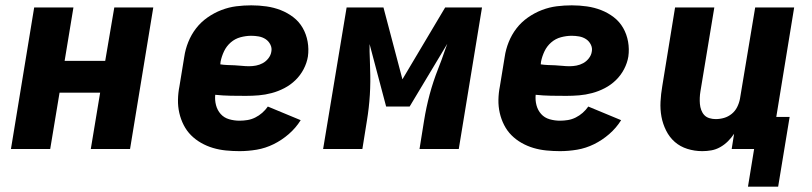

<svg xmlns="http://www.w3.org/2000/svg" viewBox="-20 -558 3040 719"><path d="M21 0 108 -530H255L222 -330H374L408 -530H554L467 0H320L355 -211H203L168 0Z M877 8Q852 8 826.5 5.5Q801 3 777.5 -4Q754 -11 733 -23Q712 -35 695.5 -51.5Q679 -68 668 -89.5Q657 -111 651.5 -135Q646 -159 646.5 -184.5Q647 -210 652 -235L670 -345Q674 -373 685 -400.5Q696 -428 714 -451.5Q732 -475 757 -492.5Q782 -510 809.5 -520.5Q837 -531 865 -534.5Q893 -538 921 -538Q950 -538 978 -534Q1006 -530 1031.5 -520Q1057 -510 1078.5 -493.5Q1100 -477 1113.5 -453.5Q1127 -430 1132 -402Q1137 -374 1133 -346Q1129 -322 1117 -299Q1105 -276 1086.5 -258Q1068 -240 1045 -228Q1022 -216 997.5 -209.5Q973 -203 949 -201Q925 -199 901 -199Q872 -199 843.5 -199.5Q815 -200 786 -203Q784 -183 789 -164Q794 -145 806.5 -131Q819 -117 838 -111.5Q857 -106 877 -106Q892 -106 907 -108.5Q922 -111 936 -118Q950 -125 962 -135.5Q974 -146 983 -159L1106 -108Q1088 -79 1061.5 -56Q1035 -33 1004.5 -18Q974 -3 941.5 2.5Q909 8 877 8ZM913 -310Q926 -310 939 -312.5Q952 -315 964 -321.5Q976 -328 985 -339.5Q994 -351 996 -364Q999 -378 992.5 -391Q986 -404 974.5 -411.5Q963 -419 949 -421.5Q935 -424 921 -424Q901 -424 880.5 -418.5Q860 -413 844 -399Q828 -385 819 -366Q810 -347 806 -327L805 -317Q818 -315 831.5 -314.5Q845 -314 858.5 -313.5Q872 -313 885.5 -311.5Q899 -310 913 -310Z M1190 0 1278 -530H1416L1487 -261L1647 -530H1785L1698 0H1551L1568 -106Q1576 -156 1589 -204.5Q1602 -253 1621 -301L1634 -335Q1639 -350 1644.5 -365Q1650 -380 1655 -394L1514 -159H1426L1364 -393Q1364 -379 1364 -364.5Q1364 -350 1365 -336L1366 -300Q1368 -252 1365 -203Q1362 -154 1354 -106L1337 0Z M2077 8Q2052 8 2026.5 5.5Q2001 3 1977.5 -4Q1954 -11 1933 -23Q1912 -35 1895.5 -51.5Q1879 -68 1868 -89.5Q1857 -111 1851.5 -135Q1846 -159 1846.5 -184.5Q1847 -210 1852 -235L1870 -345Q1874 -373 1885 -400.5Q1896 -428 1914 -451.5Q1932 -475 1957 -492.5Q1982 -510 2009.5 -520.5Q2037 -531 2065 -534.5Q2093 -538 2121 -538Q2150 -538 2178 -534Q2206 -530 2231.5 -520Q2257 -510 2278.5 -493.5Q2300 -477 2313.5 -453.5Q2327 -430 2332 -402Q2337 -374 2333 -346Q2329 -322 2317 -299Q2305 -276 2286.5 -258Q2268 -240 2245 -228Q2222 -216 2197.5 -209.5Q2173 -203 2149 -201Q2125 -199 2101 -199Q2072 -199 2043.5 -199.5Q2015 -200 1986 -203Q1984 -183 1989 -164Q1994 -145 2006.5 -131Q2019 -117 2038 -111.5Q2057 -106 2077 -106Q2092 -106 2107 -108.5Q2122 -111 2136 -118Q2150 -125 2162 -135.5Q2174 -146 2183 -159L2306 -108Q2288 -79 2261.5 -56Q2235 -33 2204.5 -18Q2174 -3 2141.5 2.5Q2109 8 2077 8ZM2113 -310Q2126 -310 2139 -312.5Q2152 -315 2164 -321.5Q2176 -328 2185 -339.5Q2194 -351 2196 -364Q2199 -378 2192.5 -391Q2186 -404 2174.5 -411.5Q2163 -419 2149 -421.5Q2135 -424 2121 -424Q2101 -424 2080.5 -418.5Q2060 -413 2044 -399Q2028 -385 2019 -366Q2010 -347 2006 -327L2005 -317Q2018 -315 2031.5 -314.5Q2045 -314 2058.5 -313.5Q2072 -313 2085.5 -311.5Q2099 -310 2113 -310Z M2894 141H2781L2804 0H2720L2729 -57Q2719 -42 2706 -29Q2693 -16 2677 -7Q2661 2 2644 5Q2627 8 2610 8Q2581 8 2554 -0.5Q2527 -9 2507 -26.5Q2487 -44 2474.5 -69Q2462 -94 2457 -121Q2452 -148 2453.5 -177Q2455 -206 2460 -235L2508 -530H2655L2603 -216Q2601 -204 2600.5 -192Q2600 -180 2601 -168.5Q2602 -157 2606 -146Q2610 -135 2617.5 -127Q2625 -119 2636.5 -115.5Q2648 -112 2660 -112Q2676 -112 2691.5 -116.5Q2707 -121 2720 -131.5Q2733 -142 2740.5 -157Q2748 -172 2751 -188L2808 -530H2954L2887 -120H2937Z"/></svg>

Font: Iosevka Curly Heavy Extended
Style: Italic
Weight: 900
Width: 7
Italic angle: -9°
Monospace: yes
Designer: Belleve Invis
Foundry: Belleve Invis
Version: Version 11.1.0; ttfautohint (v1.8.3)